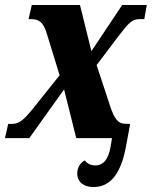

<svg xmlns="http://www.w3.org/2000/svg" viewBox="-39 -556 611 773"><path d="M337 197C395 197 445 159 468 35L485 -57L463 -58C438 -58 422 -76 405 -127L350 -294L436 -408C480 -465 492 -479 524 -479H542L552 -536H453L329 -350L283 -536H89L76 -479H85C116 -479 135 -469 149 -422L201 -253L94 -119C50 -65 35 -57 4 -57H-6L-19 0H79L219 -196L268 0H412L406 36C397 86 377 110 344 110C325 110 312 102 302 90C285 99 272 118 272 142C272 180 302 197 337 197Z"/></svg>

Font: Noto Serif ExtraCondensed Black
Style: Italic
Weight: 900
Width: 2
Italic angle: -12°
Designer: Monotype Design Team
Foundry: Monotype Imaging Inc.
Version: Version 2.014